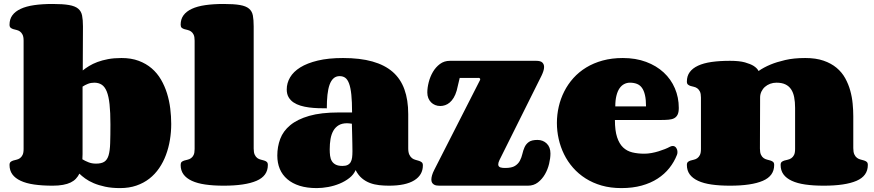

<svg xmlns="http://www.w3.org/2000/svg" viewBox="-20 -941 4430 973"><path d="M399.4 -584Q413.1 -595.2 431.4 -606.4Q449.7 -617.7 473.6 -626.7Q497.6 -635.7 527.8 -641.4Q558.1 -647 595.7 -647Q645 -647 682.9 -632.8Q720.7 -618.7 748.8 -594.5Q776.9 -570.3 795.9 -537.6Q814.9 -504.9 826.4 -467.8Q837.9 -430.7 842.8 -391.1Q847.7 -351.6 847.7 -313Q847.7 -272 841.1 -231.9Q834.5 -191.9 821 -155.8Q807.6 -119.6 786.6 -88.9Q765.6 -58.1 736.8 -35.6Q708 -13.2 671.1 -0.5Q634.3 12.2 588.4 12.2Q545.9 12.2 512.9 5.1Q480 -2 454.8 -12.7Q429.7 -23.4 411.9 -36.4Q394 -49.3 382.3 -61Q375.5 -46.9 364.7 -35.4Q354 -23.9 337.9 -16.1Q321.8 -8.3 299.1 -4.2Q276.4 0 246.6 0Q193.8 0 153.3 -5.9Q112.8 -11.7 85 -24.7Q57.1 -37.6 42.7 -57.4Q28.3 -77.1 28.3 -105Q28.3 -115.7 33.7 -120.4Q39.1 -125 46.9 -127.4Q54.7 -129.9 64 -131.8Q73.2 -133.8 81.1 -139.4Q88.9 -145 94.2 -155.5Q99.6 -166 99.6 -186V-734.9Q99.6 -754.9 94.2 -765.4Q88.9 -775.9 81.1 -781.5Q73.2 -787.1 64 -789.1Q54.7 -791 46.9 -793.5Q39.1 -795.9 33.7 -800.5Q28.3 -805.2 28.3 -815.9Q28.3 -843.8 42.7 -863.5Q57.1 -883.3 85 -896.2Q112.8 -909.2 153.3 -915Q193.8 -920.9 246.6 -920.9Q299.3 -920.9 329.8 -915.5Q360.4 -910.2 376 -897.2Q391.6 -884.3 396 -862.3Q400.4 -840.3 400.4 -807.1ZM457.5 -522Q440.4 -522 425.5 -516.1Q410.6 -510.3 398.4 -502V-188Q398.4 -173.8 398.4 -160.2Q398.4 -146.5 397.5 -133.8Q411.1 -125.5 428.2 -118.7Q445.3 -111.8 466.3 -111.8Q493.7 -111.8 508.5 -121.3Q523.4 -130.9 530.3 -153.8Q537.1 -176.8 538.3 -215.1Q539.6 -253.4 539.6 -311Q539.6 -371.6 535.2 -412.4Q530.8 -453.1 521 -477.3Q511.2 -501.5 495.6 -511.7Q480 -522 457.5 -522Z M1265.6 -188Q1265.6 -168 1271 -156.7Q1276.4 -145.5 1284.2 -139.9Q1292 -134.3 1301.5 -132.1Q1311 -129.9 1318.8 -127.4Q1326.7 -125 1332 -120.4Q1337.4 -115.7 1337.4 -105Q1337.4 -49.3 1279.8 -24.7Q1222.2 0 1113.3 0Q1061 0 1020.5 -5.9Q980 -11.7 952.1 -24.7Q924.3 -37.6 909.9 -57.4Q895.5 -77.1 895.5 -105Q895.5 -115.7 900.6 -120.4Q905.8 -125 913.8 -127.4Q921.9 -129.9 930.9 -131.8Q939.9 -133.8 948 -139.4Q956.1 -145 961.2 -155.5Q966.3 -166 966.3 -186V-734.9Q966.3 -754.9 961.2 -765.4Q956.1 -775.9 948 -781.5Q939.9 -787.1 930.9 -789.1Q921.9 -791 913.8 -793.5Q905.8 -795.9 900.6 -800.5Q895.5 -805.2 895.5 -815.9Q895.5 -843.8 909.9 -863.5Q924.3 -883.3 952.1 -896.2Q980 -909.2 1020.5 -915Q1061 -920.9 1113.3 -920.9Q1166 -920.9 1196.3 -915.5Q1226.6 -910.2 1241.9 -897.2Q1257.3 -884.3 1261.5 -862.3Q1265.6 -840.3 1265.6 -807.1Z M1715.8 -100.1Q1731.9 -100.1 1741.9 -105.2Q1752 -110.4 1757.3 -119.9Q1762.7 -129.4 1764.4 -143.3Q1766.1 -157.2 1766.1 -174.8Q1766.1 -189.9 1765.6 -213.4Q1765.1 -236.8 1764.6 -259.3Q1763.7 -285.6 1763.2 -314Q1756.3 -314.9 1750.2 -315.7Q1744.1 -316.4 1738.3 -316.4Q1713.4 -316.4 1696.5 -306.4Q1679.7 -296.4 1669.4 -278.6Q1659.2 -260.7 1655 -236.6Q1650.9 -212.4 1650.9 -184.1Q1650.9 -167 1652.8 -151.6Q1654.8 -136.2 1661.6 -124.8Q1668.5 -113.3 1681.4 -106.7Q1694.3 -100.1 1715.8 -100.1ZM1951.2 0Q1926.3 0 1901.6 -2.7Q1877 -5.4 1854.7 -13.7Q1832.5 -22 1814 -37.6Q1795.4 -53.2 1782.2 -79.1Q1772.5 -56.2 1750.7 -39.1Q1729 -22 1701.4 -10.5Q1673.8 1 1643.3 6.6Q1612.8 12.2 1585 12.2Q1535.6 12.2 1498.5 0.5Q1461.4 -11.2 1436 -33Q1410.6 -54.7 1397.9 -85Q1385.3 -115.2 1385.3 -152.8Q1385.3 -197.3 1400.1 -237.1Q1415 -276.9 1450.9 -306.6Q1486.8 -336.4 1546.9 -353.8Q1606.9 -371.1 1697.3 -371.1H1764.2Q1764.2 -425.3 1760.5 -460.9Q1756.8 -496.6 1749 -517.6Q1741.2 -538.6 1729.5 -546.9Q1717.8 -555.2 1701.2 -555.2Q1682.6 -555.2 1670.2 -543.9Q1657.7 -532.7 1650.1 -511.5Q1642.6 -490.2 1639.4 -460.2Q1636.2 -430.2 1636.2 -392.1Q1615.2 -392.1 1592 -392.8Q1568.8 -393.6 1546.1 -396.5Q1523.4 -399.4 1503.2 -405.5Q1482.9 -411.6 1467.3 -422.1Q1451.7 -432.6 1442.4 -448.7Q1433.1 -464.8 1433.1 -487.8Q1433.1 -520 1450 -548.8Q1466.8 -577.6 1501.7 -599.4Q1536.6 -621.1 1590.3 -634Q1644 -647 1718.3 -647Q1804.7 -647 1867.2 -629.4Q1929.7 -611.8 1970 -576.7Q2010.3 -541.5 2029.5 -488Q2048.8 -434.6 2048.8 -362.8V-189.9Q2048.8 -168.9 2054.4 -157.2Q2060.1 -145.5 2068.1 -139.4Q2076.2 -133.3 2085.9 -130.9Q2095.7 -128.4 2103.8 -125.7Q2111.8 -123 2117.4 -118.4Q2123 -113.8 2123 -103Q2123 -54.2 2079.3 -27.1Q2035.6 0 1951.2 0Z M2412.6 -535.2Q2413.6 -538.1 2413.6 -539.1Q2413.6 -543 2410.6 -544.7Q2407.7 -546.4 2404.8 -546.4Q2402.8 -546.4 2402.3 -545.9H2309.6L2294.4 -481.9Q2288.1 -460.4 2279.1 -445.6Q2270 -430.7 2259 -421.4Q2248 -412.1 2235.8 -408Q2223.6 -403.8 2211.4 -403.8Q2197.3 -403.8 2185.3 -408.7Q2173.3 -413.6 2164.6 -422.4Q2155.8 -431.2 2150.6 -443.8Q2145.5 -456.5 2145.5 -472.2Q2145.5 -496.1 2152.6 -524.2Q2159.7 -552.2 2173.8 -576.4Q2188 -600.6 2209.5 -616.7Q2231 -632.8 2260.3 -632.8H2697.3Q2719.7 -632.8 2728.5 -624Q2737.3 -615.2 2737.3 -601.6Q2737.3 -591.8 2733.6 -580.6Q2730 -569.3 2724.6 -558.1L2511.2 -129.9Q2504.9 -116.7 2504.9 -107.9Q2504.9 -101.6 2508.1 -97.9Q2511.2 -94.2 2516.4 -92.5Q2521.5 -90.8 2527.8 -90.3Q2534.2 -89.8 2540.5 -89.8Q2573.2 -89.8 2589.8 -100.3Q2606.4 -110.8 2614.7 -126.7Q2623 -142.6 2627.2 -160.9Q2631.3 -179.2 2638.4 -195.1Q2645.5 -210.9 2659.9 -221.4Q2674.3 -231.9 2703.6 -231.9Q2731.9 -231.9 2750.7 -213.6Q2769.5 -195.3 2769.5 -163.1Q2769.5 -139.6 2762.7 -111.1Q2755.9 -82.5 2741.7 -57.9Q2727.5 -33.2 2706.1 -16.6Q2684.6 0 2655.3 0H2206.5Q2198.7 0 2191.4 -1.2Q2184.1 -2.4 2178.5 -6.1Q2172.9 -9.8 2169.4 -15.6Q2166 -21.5 2166 -31.2Q2166 -40 2169.4 -52.5Q2172.9 -64.9 2181.2 -81.1Z M3172.4 -522Q3156.7 -522 3143.1 -514.9Q3129.4 -507.8 3119.4 -493.2Q3109.4 -478.5 3103.8 -455.8Q3098.1 -433.1 3098.1 -401.9H3253.9Q3253.9 -436 3248.5 -459.2Q3243.2 -482.4 3232.9 -496.3Q3222.7 -510.3 3207.3 -516.1Q3191.9 -522 3172.4 -522ZM3136.2 -647Q3201.7 -647 3254.2 -627.4Q3306.6 -607.9 3343.5 -573.7Q3380.4 -539.6 3400.1 -493.4Q3419.9 -447.3 3419.9 -394Q3419.9 -372.1 3413.8 -359.9Q3407.7 -347.7 3396.5 -341.8Q3385.3 -335.9 3368.7 -334.5Q3352.1 -333 3331.1 -333H3096.2Q3096.2 -279.3 3107.2 -245.8Q3118.2 -212.4 3137.7 -193.8Q3157.2 -175.3 3184.6 -168.7Q3211.9 -162.1 3245.1 -162.1Q3262.7 -162.1 3281.5 -165.5Q3300.3 -168.9 3317.6 -174.3Q3335 -179.7 3349.6 -185.5Q3364.3 -191.4 3374 -196.8Q3381.8 -201.2 3389.2 -201.2Q3400.4 -201.2 3406.7 -191.7Q3413.1 -182.1 3413.1 -170.4Q3413.1 -166.5 3412.6 -163.1Q3412.1 -159.7 3410.6 -156.2Q3396.5 -120.1 3372.1 -89.4Q3347.7 -58.6 3312.7 -35.9Q3277.8 -13.2 3231.9 -0.5Q3186 12.2 3128.9 12.2Q3074.2 12.2 3029.1 -0.7Q2983.9 -13.7 2947.5 -36.9Q2911.1 -60.1 2883.8 -91.3Q2856.4 -122.6 2838.4 -159.4Q2820.3 -196.3 2811.3 -236.6Q2802.2 -276.9 2802.2 -317.9Q2802.2 -359.4 2811.5 -400.1Q2820.8 -440.9 2839.4 -477.5Q2857.9 -514.2 2885.7 -545.2Q2913.6 -576.2 2950.7 -598.9Q2987.8 -621.6 3034.2 -634.3Q3080.6 -647 3136.2 -647Z M3831.1 -188Q3831.1 -168 3836.4 -156.7Q3841.8 -145.5 3849.9 -139.9Q3857.9 -134.3 3867.2 -132.1Q3876.5 -129.9 3884.5 -127.4Q3892.6 -125 3897.9 -120.4Q3903.3 -115.7 3903.3 -105Q3903.3 -49.3 3845.7 -24.7Q3788.1 0 3679.2 0Q3626.5 0 3585.9 -5.9Q3545.4 -11.7 3517.6 -24.7Q3489.7 -37.6 3475.3 -57.4Q3460.9 -77.1 3460.9 -105Q3460.9 -115.7 3466.3 -120.4Q3471.7 -125 3479.5 -127.4Q3487.3 -129.9 3496.6 -131.8Q3505.9 -133.8 3513.7 -139.4Q3521.5 -145 3526.9 -155.5Q3532.2 -166 3532.2 -186V-446.8Q3532.2 -466.3 3526.9 -477.1Q3521.5 -487.8 3513.7 -493.4Q3505.9 -499 3496.6 -501Q3487.3 -502.9 3479.5 -505.4Q3471.7 -507.8 3466.3 -512.5Q3460.9 -517.1 3460.9 -527.8Q3460.9 -555.7 3475.3 -575.4Q3489.7 -595.2 3517.6 -608.2Q3545.4 -621.1 3585.9 -627Q3626.5 -632.8 3679.2 -632.8Q3727.1 -632.8 3755.4 -624.8Q3783.7 -616.7 3799.3 -606.9Q3817.4 -595.2 3824.2 -581.1Q3849.6 -599.1 3884.8 -613.8Q3915 -626.5 3958.7 -636.7Q4002.4 -647 4061 -647Q4114.7 -647 4153.6 -633.5Q4192.4 -620.1 4219.5 -597.4Q4246.6 -574.7 4263.2 -544.7Q4279.8 -514.6 4288.8 -481.9Q4297.9 -449.2 4301 -415.8Q4304.2 -382.3 4304.2 -352.1V-190.4Q4304.2 -169.9 4309.6 -158.4Q4314.9 -147 4323.2 -140.9Q4331.5 -134.8 4341.1 -132.6Q4350.6 -130.4 4358.9 -127.7Q4367.2 -125 4372.6 -120.4Q4377.9 -115.7 4377.9 -105Q4377.9 -49.3 4320.6 -24.7Q4263.2 0 4154.3 0Q4101.6 0 4061 -5.9Q4020.5 -11.7 3992.7 -24.7Q3964.8 -37.6 3950.4 -57.4Q3936 -77.1 3936 -105Q3936 -115.7 3941.4 -120.4Q3946.8 -125 3955.1 -127.4Q3963.4 -129.9 3972.7 -131.8Q3981.9 -133.8 3990.2 -139.4Q3998.5 -145 4003.9 -155.5Q4009.3 -166 4009.3 -186V-394.5Q4009.3 -424.8 4004.6 -448.5Q4000 -472.2 3989 -488.5Q3978 -504.9 3960 -513.4Q3941.9 -522 3915 -522Q3897.9 -522 3882.8 -516.4Q3867.7 -510.7 3856.4 -500.7Q3845.2 -490.7 3838.6 -476.8Q3832 -462.9 3832 -446.8Z"/></svg>

Font: Corben
Style: Bold
Weight: 700
Designer: vernon adams
Foundry: vernon adams
Version: Version 1.101; ttfautohint (v1.6)